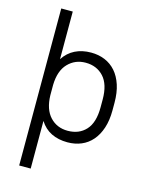

<svg xmlns="http://www.w3.org/2000/svg" viewBox="-131 -782 823 1063"><g transform="rotate(15 280.0 -250.0)"><path d="M309 7Q257 7 217 -12.5Q177 -32 151 -73V200H85V-700H151V-427Q177 -467 217 -487Q257 -507 309 -507Q352 -507 388 -492Q424 -477 450 -447.5Q476 -418 490.5 -374Q505 -330 505 -272V-228Q505 -171 490.5 -127Q476 -83 450 -53Q424 -23 388 -8Q352 7 309 7ZM294 -55Q359 -55 398 -97.5Q437 -140 437 -228V-272Q437 -359 397.5 -402Q358 -445 294 -445Q234 -445 193.5 -403Q153 -361 151 -280V-220Q153 -140 192.5 -97.5Q232 -55 294 -55Z"/></g></svg>

Font: Retni Sans
Style: Regular
Weight: 400
Designer: Vitaly Kuzmin
Foundry: ParaType Ltd.
Version: Version 1.00;March 2, 2019;FontCreator 11.5.0.2425 64-bit; t